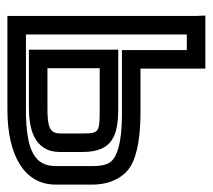

<svg xmlns="http://www.w3.org/2000/svg" viewBox="-48 -501 574 518"><g transform="rotate(90 239.0 -242.0)"><path d="M276 25C400 25 478 -21 478 -105V-205C478 -252 458 -292 424 -310C394 -326 345 -334 284 -334H165V-484V-509H140H48H22L23 -484V0V25H48H276ZM276 -25H73V-459H115V-309V-284H140H284C341 -284 378 -278 401 -266C420 -256 428 -241 428 -205V-105C428 -49 387 -25 276 -25ZM270 -83H164V-224H272C337 -224 340 -223 340 -178V-117C340 -87 318 -83 270 -83ZM270 -33C322 -33 390 -44 390 -117V-178C390 -259 345 -274 272 -274H139H114V-249V-58V-33H139H270Z"/></g></svg>

Font: Gamestation DisplayOutline
Style: Regular
Weight: 400
Designer: Jonas Hecksher
Foundry: Jonas Hecksher, Playtypeª, e-types AS
Version: Version 1.003